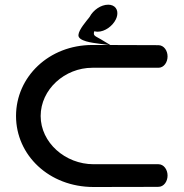

<svg xmlns="http://www.w3.org/2000/svg" viewBox="-20 -778 764 799"><path d="M392.8 -596.1 432.2 -590.7C410.9 -590.8 388.2 -590.8 364.4 -590.8C183.6 -590.8 46.7 -458.3 46.7 -295.3C46.7 -132.3 184.1 0.2 369.3 0.2C530.9 0.2 639.3 -0.5 639.3 -0.5C662 -0.5 677.3 -23.4 677.3 -47.6C677.3 -71.8 662 -94.6 639.3 -94.6L369.3 -94.6C251.4 -94.6 149.2 -184.8 149.2 -295.3C149.2 -405.8 249.3 -496 364.4 -496C478.8 -496 639.3 -496 639.3 -496C662.1 -496 677.3 -518.8 677.3 -543C677.3 -566.8 662.8 -589.3 639.9 -590C638.8 -590.1 562.6 -590.6 439.1 -590.7L399.6 -614.5C376.7 -628.3 366.1 -628.2 372.3 -648C375 -647.3 381.3 -646 386.1 -646C416.9 -646 449 -670 462.4 -698C473 -720.2 470.4 -745.5 448.3 -755.1C442.9 -757.4 436.8 -758.5 430.3 -758.5C400.1 -758.5 368.1 -736.5 352.8 -707.4C338.6 -689.1 308.5 -655.2 306.5 -633.3C302.7 -606.7 365.5 -599.8 392.8 -596.1Z"/></svg>

Font: Hi.
Style: Black
Weight: 400
Designer: Mew Too, Robert Jablonski
Foundry: Cannot Into Space Fonts
Version: Version 1.996